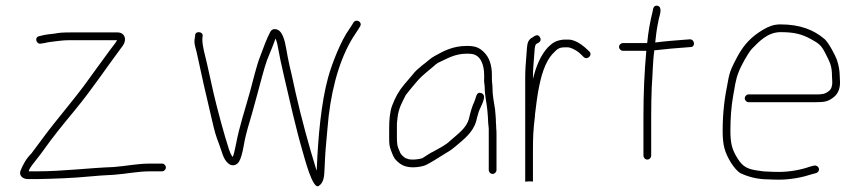

<svg xmlns="http://www.w3.org/2000/svg" viewBox="-20 -601 2996 669"><path d="M558 -17.5C558 -24.5 551.9 -31 545 -31H504C456.5 -31 423.5 -22.7 376 -19C288.5 -15.9 199.6 -4 108 -4H80C82.1 -12.5 86.4 -18.6 92 -26C102.9 -40.6 118.3 -58.9 130 -75.5C166.2 -126.5 195.8 -162.5 240 -216C302.7 -292 350.7 -365.6 408 -442C423.4 -463.3 414.2 -488 390 -488H224C203.5 -488 186.2 -487.4 171 -484C156.7 -482.2 143.5 -481.3 129 -478L117 -475C98.5 -471.9 106.3 -445.9 122 -449L135 -451C143 -453 150 -454.3 156 -455C178.1 -457.2 196.2 -461 223 -461H388C382.6 -450.2 374.2 -442 365 -429C333.8 -387.4 303.5 -343.9 271 -300C246.3 -266.7 190.5 -198.6 165 -166.5C133.8 -127.1 119.2 -105.3 90 -67C71.7 -48.7 60.7 -29.3 51 -5C45.6 12.6 61.5 23 77 23H108C136.3 23 172.7 21.1 204 20C261.4 18 318 10.2 377 8C424.1 4.5 457.9 -4 504 -4H545C551.9 -4 558 -10.5 558 -17.5Z M660 -478 659 -470C655.1 -450.4 659.8 -440.9 665 -420C682.3 -337.7 696.1 -278.7 716 -194C728.5 -139.8 730.8 -131.4 744 -97C753.7 -71.9 757.2 -46.4 776 -31C789.8 -19.9 805.4 -25.4 813 -38C819 -48 824.3 -66 829 -92C837.1 -140.6 848.7 -170.8 860.5 -214L877.5 -276C886.8 -309.8 900.1 -363.5 911 -393C920.9 -417.8 932.4 -444.2 940 -467C942 -462.3 944 -456.3 946 -449C952.3 -412.8 960.8 -373.2 969.5 -336C989.5 -250.6 1010.2 -156.5 1034 -75C1041.1 -50.7 1069.6 60.9 1090.5 47C1108.6 34.9 1109.8 14 1111 -16C1113 -66.7 1115.5 -94.4 1121 -153C1130 -269.9 1156.9 -378.3 1203 -459C1213.3 -477.1 1224.7 -491.7 1234 -508C1244.9 -523 1222.4 -537.4 1212 -523C1206.8 -513.9 1202.7 -508.6 1196 -498C1169.8 -462 1137.9 -384.2 1123 -330C1099 -242.6 1088.2 -121.3 1084 -17C1084 -13.7 1083.7 -10.3 1083 -7C1083 -7.7 1082.7 -8.7 1082 -10C1056.8 -91.8 1030.1 -188.9 1010 -278L996 -342C990.7 -363.3 986.2 -383.5 982.5 -402.5C976.3 -434.5 972.5 -474.5 955 -492C945.8 -501.2 928.9 -503.5 922 -490.5C908.9 -465.9 896.9 -432.5 886 -403C874.1 -373.3 861 -317.7 851.5 -283C834 -219.2 814.7 -164.1 802 -97C798 -76.3 794.3 -62 791 -54C784 -62.7 782.6 -67.4 778 -80C762.7 -125.9 736.9 -221.3 724 -277L712 -331C708 -349 704.2 -366.2 700.5 -382.5C694.1 -410.8 685 -438.1 685 -466L686 -475C689.3 -491.4 660 -494.7 660 -478Z M1710 -9V-133C1710 -141 1709.7 -148.3 1709 -155C1709 -161 1708.7 -167 1708 -173C1708 -180.3 1707.7 -188 1707 -196L1705 -220C1701 -245.9 1696 -267.8 1696 -295C1696 -306.7 1694 -314.2 1694 -324V-339C1694 -374.8 1684.7 -401.7 1665.5 -420C1649.8 -435 1636.3 -441 1607 -441C1557 -441 1524.8 -422.7 1493 -405C1477.4 -396.3 1468.3 -385.6 1452 -374C1435.9 -360.2 1428 -354.7 1417 -340L1405 -326C1401 -321.3 1395.3 -314.7 1388 -306C1369.1 -283.7 1356.8 -260.9 1346 -232C1338.6 -212.2 1336 -182.5 1336 -156V-119C1336 -100 1336.7 -92.5 1342 -78C1348.4 -62 1350.8 -50.9 1363 -40C1377.1 -25.9 1393.2 -18 1420 -18C1433.9 -18 1454.6 -21.3 1464 -26C1483 -35.5 1501.5 -47.4 1520 -59L1536 -69C1547.9 -75.6 1556.2 -81.6 1566 -90C1594.7 -114.6 1626.8 -137.4 1639 -178L1643 -194C1644.3 -199.3 1646 -205 1648 -211C1651.5 -225.1 1681.1 -268 1657.5 -276.5C1649.2 -279.5 1643.3 -276.7 1640 -268C1635.8 -255.4 1633.7 -247.5 1628 -236C1622 -219.9 1617 -202.1 1613 -184C1604.5 -158.6 1585.6 -142.4 1566.5 -126L1549 -111C1533.5 -95.5 1511.6 -85.2 1492 -74C1477.3 -67.5 1464.9 -57.7 1452 -50C1445.2 -47.3 1428.7 -45 1420 -45C1414 -45 1409 -45.3 1405 -46L1393 -50C1387 -53.6 1376.5 -62.5 1374 -70C1371.1 -76.8 1364 -91.1 1364 -101C1363.3 -105 1363 -111 1363 -119V-172C1363.7 -176.7 1364.3 -182.5 1365 -189.5C1368.3 -223.7 1381.8 -245.6 1394 -270C1400.1 -278.5 1418.2 -300 1425 -308L1437 -322C1450.7 -338 1475.5 -356.4 1492 -371C1496.7 -375.7 1501.3 -379.3 1506 -382C1536 -395.3 1563 -414 1607 -414C1612.3 -414 1618 -413.7 1624 -413C1655.2 -408.6 1667 -374.7 1667 -339V-326C1665.7 -314.6 1669 -306.9 1669 -295C1669 -268 1675.7 -243 1678 -218L1680 -194C1680.7 -186 1681 -179 1681 -173L1683 -153V-9C1683 -1.3 1689 5 1696.5 5C1704 5 1710 -1.3 1710 -9Z M1837 32V-75C1837 -122.8 1838 -148.1 1844 -197C1844 -201 1844.3 -205 1845 -209C1849 -242.3 1852.2 -265.5 1854.5 -278.5C1864.1 -332.1 1877.3 -385.3 1909 -417C1920.3 -428.3 1927 -436 1946 -436H1960C1963.3 -436 1968.7 -434.3 1976 -431C1994.4 -422.5 2001.7 -414.3 2014 -402C2027 -390.3 2046.6 -409.8 2033 -422C2018.8 -436.2 1989.3 -463 1961 -463H1944C1917.7 -460.4 1905.1 -452.1 1889 -436C1862.9 -407.6 1847.9 -369.5 1837 -326V-332C1837 -358.6 1839.3 -380.9 1841 -404L1843 -430C1843.7 -436.7 1844.7 -441.3 1846 -444C1846 -445.3 1847 -446.7 1849 -448C1858.4 -452.7 1868.5 -458.1 1861.5 -471C1854.5 -483.9 1844.2 -476.8 1836 -471C1821.5 -463.7 1817.5 -452.9 1816 -433L1814 -406C1812.3 -382.8 1810 -359.4 1810 -333V32L1823 31H1829.5C1833 31 1834.6 31.4 1837 32Z M2137 -437.5C2137 -430 2143.3 -424 2151 -424H2232C2225.4 -351 2222 -276.3 2222 -198V-59C2222 -51.3 2228 -45 2235.5 -45C2243 -45 2249 -51.3 2249 -59V-198C2249 -231.8 2249.7 -266.3 2251 -299C2254.4 -341.5 2254.1 -384.8 2260 -426H2264C2301.3 -430.4 2336.3 -433.4 2373 -436L2386 -437C2404.1 -437 2400.8 -464 2384 -464L2370 -463C2334.1 -460.2 2299.5 -457.6 2263 -453C2265.4 -474.8 2267.8 -496 2271.5 -514.5L2276 -537C2279.8 -551 2288.6 -577.7 2270.5 -581C2258 -583.3 2255.2 -571.5 2254 -561C2245.4 -526.8 2238.9 -491.6 2235 -451H2151C2143.3 -451 2137 -445 2137 -437.5Z M2588 -245H2824C2851.4 -245 2865.2 -247 2883 -261C2899.5 -272.7 2907 -291.3 2907 -314C2907 -319.3 2906.7 -326.3 2906 -335C2906 -354.8 2902 -374 2897 -389.5C2890.9 -408.5 2866.3 -453.7 2853 -465C2815.1 -497.1 2768.2 -516 2699 -516C2674 -516 2655.3 -507.4 2638 -497C2598.9 -473.5 2573.7 -448 2550 -405C2531.8 -369.9 2522.4 -355 2516 -315C2505 -262.4 2498 -208.6 2498 -146C2498 -93.2 2505.2 -70.8 2527 -34C2538.3 -16.7 2549 -4.7 2559 2C2586.1 14.6 2618 24 2657 24C2669.7 24.7 2682 25 2694 25C2736 25 2777.1 16.6 2809 6L2824 2C2841.2 -4.9 2833.8 -27 2816 -24L2801 -20C2771.9 -9.6 2732.3 -2 2694 -2C2682 -2 2670 -2.3 2658 -3C2646.7 -3 2635.7 -4 2625 -6C2585.8 -10.9 2568.5 -19.1 2550 -49C2530.6 -79.4 2525 -101.2 2525 -146.5C2525 -188.5 2528 -230.3 2534.5 -266.5C2539 -291.5 2543.9 -327.2 2553 -348C2560.4 -369 2585.9 -415.7 2600 -431C2624.1 -455.1 2654 -489 2700 -489C2747.7 -489 2774.3 -482 2806 -464.5C2833.1 -449.5 2841.4 -444.1 2856 -415C2871.1 -384.9 2879 -372.8 2879 -335C2879.7 -326.3 2880 -319.3 2880 -314C2880 -301.7 2876.9 -289.6 2867 -283C2854.5 -273.3 2844.6 -272 2824 -272H2588C2581.1 -272 2575 -265.5 2575 -258.5C2575 -251.5 2581.1 -245 2588 -245Z"/></svg>

Font: Take Off
Style: Regular, Eh
Weight: 400
Foundry: Cannot Into Space Fonts
Version: Version 0.89